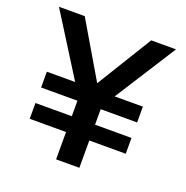

<svg xmlns="http://www.w3.org/2000/svg" viewBox="-126 -815 900 931"><g transform="rotate(20 324.0 -350.0)"><path d="M262 0V-141H74.5V-222.5H262V-302.5H74.5V-384H220.5L22 -700H155L323 -415L498 -700H626L424.5 -384H570V-302.5H382V-222.5H570V-141H382V0Z"/></g></svg>

Font: Geologica Roman Medium
Style: Regular
Weight: 500
Designer: Sindre Bremnes, Frode Helland
Foundry: Monokrom Skriftforlag AS
Version: Version 1.010;gftools[0.9.28]